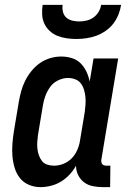

<svg xmlns="http://www.w3.org/2000/svg" viewBox="-20 -760 540 788"><path d="M146 8Q121 8 98.5 -1.5Q76 -11 61.5 -29.5Q47 -48 40 -71.5Q33 -95 31 -120Q29 -145 31 -170.5Q33 -196 37 -221L57 -341Q61 -364 67 -386Q73 -408 83.5 -429Q94 -450 109.5 -469Q125 -488 144.5 -501.5Q164 -515 186.5 -521.5Q209 -528 231 -528Q254 -528 275 -521.5Q296 -515 311 -500Q326 -485 335 -465.5Q344 -446 348 -425L364 -520H465L396 -105Q395 -100 396 -95Q397 -90 399.5 -86.5Q402 -83 407 -81.5Q412 -80 417 -80H433L432 8H402Q381 8 361 4Q341 0 325.5 -11.5Q310 -23 301 -41Q292 -59 292 -80Q281 -60 265 -43Q249 -26 230 -14.5Q211 -3 189 2.5Q167 8 146 8ZM202 -80Q221 -80 240 -87.5Q259 -95 273.5 -109.5Q288 -124 296.5 -143Q305 -162 308 -181L328 -301Q330 -317 331 -332.5Q332 -348 330.5 -363Q329 -378 324.5 -392.5Q320 -407 311.5 -418Q303 -429 289 -434.5Q275 -440 259 -440Q239 -440 219 -430.5Q199 -421 186.5 -404Q174 -387 166.5 -367Q159 -347 156 -327L136 -207Q134 -193 133 -178.5Q132 -164 133.5 -150Q135 -136 139.5 -123Q144 -110 152 -99.5Q160 -89 173.5 -84.5Q187 -80 202 -80ZM293 -600Q273 -600 253 -603Q233 -606 215.5 -613Q198 -620 184 -633Q170 -646 162 -663Q154 -680 153 -700Q152 -720 155 -740H237Q235 -725 238.5 -711Q242 -697 252 -688Q262 -679 276 -675.5Q290 -672 305 -672Q320 -672 335 -675.5Q350 -679 363 -688Q376 -697 384.5 -711Q393 -725 395 -740H477Q474 -720 466 -700Q458 -680 445 -663Q432 -646 413 -633Q394 -620 374.5 -613Q355 -606 334 -603Q313 -600 293 -600Z"/></svg>

Font: Iosevka Curly Slab Semibold
Style: Italic
Weight: 600
Italic angle: -9°
Monospace: yes
Designer: Belleve Invis
Foundry: Belleve Invis
Version: Version 22.1.2; ttfautohint (v1.8.4)